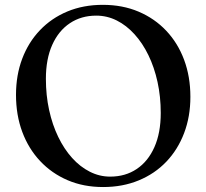

<svg xmlns="http://www.w3.org/2000/svg" viewBox="-20 -736 832 774"><path d="M394.5 -716.5Q474 -716.5 538.8 -689Q603.5 -661.5 650.2 -612Q697 -562.5 722.2 -494.8Q747.5 -427 747.5 -345.5Q747.5 -266 722.2 -199.5Q697 -133 650.5 -84.2Q604 -35.5 539.2 -8.8Q474.5 18 395.5 18Q317 18 252.8 -9.5Q188.5 -37 141.8 -86.8Q95 -136.5 69.8 -204.2Q44.5 -272 44.5 -353.5Q44.5 -433 69.5 -499.2Q94.5 -565.5 141 -614.2Q187.5 -663 251.8 -689.8Q316 -716.5 394.5 -716.5ZM628 -280.5Q628 -346.5 615 -405.8Q602 -465 578.2 -513.8Q554.5 -562.5 522 -598.2Q489.5 -634 450.5 -653.5Q411.5 -673 368 -673Q307.5 -673 261.8 -642.5Q216 -612 190.5 -555Q165 -498 165 -418.5Q165 -352 178 -292.5Q191 -233 214.8 -184Q238.5 -135 270.8 -99.2Q303 -63.5 342 -43.8Q381 -24 424 -24Q485.5 -24 531.2 -54.8Q577 -85.5 602.5 -143Q628 -200.5 628 -280.5Z"/></svg>

Font: Fraunces 18pt
Style: Regular
Weight: 400
Version: Version 1.000;[b76b70a41]